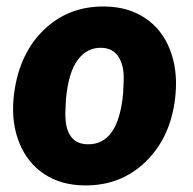

<svg xmlns="http://www.w3.org/2000/svg" viewBox="-20 -558 590 588"><path d="M301.8 -538.1Q372.6 -537.1 424.3 -502.7Q476.1 -468.3 500.2 -406.7Q524.4 -345.2 517.6 -270L516.6 -259.3Q502.9 -137.7 426.3 -63Q349.6 11.7 236.8 9.8Q166.5 8.8 115.2 -25.1Q64 -59.1 39.3 -120.1Q14.6 -181.2 21.5 -255.9Q33.7 -385.7 110.6 -462.9Q187.5 -540 301.8 -538.1ZM182.1 -255.9 180.7 -227.1Q173.8 -118.2 247.1 -116.2Q341.8 -113.3 356.9 -270L358.9 -314.5Q359.9 -358.4 342.5 -384.5Q325.2 -410.6 291.5 -411.6Q247.1 -413.1 218.5 -375.2Q189.9 -337.4 182.1 -255.9Z"/></svg>

Font: TypoPRO Roboto
Style: Italic
Weight: 900
Italic angle: -12°
Designer: Google
Version: Version 2.136; 2016